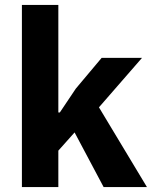

<svg xmlns="http://www.w3.org/2000/svg" viewBox="-20 -760 617 780"><path d="M69 -740H217V-303H223L288 -400L393 -525H557L382 -324L577 0H401L283 -222L217 -148V0H69Z"/></svg>

Font: Plexus Sans Bold
Style: Regular
Weight: 700
Version: Version 2.001;PS 002.001;hotconv 1.0.70;makeotf.lib2.5.58329